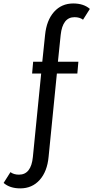

<svg xmlns="http://www.w3.org/2000/svg" viewBox="-82 -815 528 1086"><path d="M-61.5 219.7 -22.9 158.7Q-3.9 172.9 25.4 172.9Q94.2 172.9 104 72.3L150.9 -398.9H99.6L105.5 -465.8H157.2L172.9 -616.7Q181.2 -700.2 223.6 -747.8Q266.1 -795.4 332.5 -795.4Q391.1 -795.4 426.3 -764.6L387.7 -703.6Q368.7 -717.8 339.4 -717.8Q272 -717.8 261.2 -617.2L245.6 -465.8H361.3L355.5 -398.9H239.7L192.9 71.8Q185.1 155.3 142.3 202.9Q99.6 250.5 32.7 250.5Q-26.4 250.5 -61.5 219.7Z"/></svg>

Font: Spartan MB Med
Style: Regular
Weight: 500
Designer: Matt Bailey, Mirko Velimirovic
Foundry: Matt Bailey
Version: Version 1.005